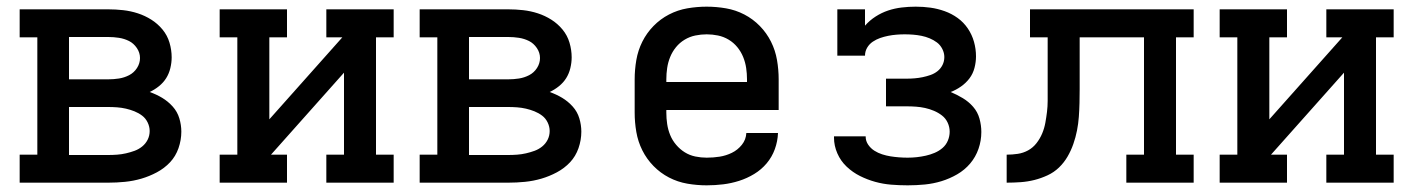

<svg xmlns="http://www.w3.org/2000/svg" viewBox="-20 -548 4240 576"><path d="M39 0V-84H92V-436H39V-520H305Q327 -520 349.5 -517.5Q372 -515 393.5 -508Q415 -501 434 -489Q453 -477 467.5 -459.5Q482 -442 488.5 -420Q495 -398 495 -376Q495 -360 491 -343.5Q487 -327 478.5 -313.5Q470 -300 457 -289.5Q444 -279 429 -272Q449 -265 466.5 -254.5Q484 -244 498 -228.5Q512 -213 518 -193Q524 -173 524 -153Q524 -128 515.5 -103.5Q507 -79 490 -61Q473 -43 450.5 -31Q428 -19 404 -12Q380 -5 355 -2.5Q330 0 305 0ZM187 -310H305Q321 -310 337 -312.5Q353 -315 367.5 -322.5Q382 -330 391 -344Q400 -358 400 -374Q400 -390 390.5 -404Q381 -418 367 -425Q353 -432 337 -434.5Q321 -437 305 -437H187ZM187 -83H305Q318 -83 331.5 -84Q345 -85 358 -88Q371 -91 383.5 -95.5Q396 -100 406.5 -108.5Q417 -117 423 -129Q429 -141 429 -155Q429 -168 423 -180.5Q417 -193 406.5 -201Q396 -209 383.5 -214Q371 -219 358 -222Q345 -225 331.5 -226Q318 -227 305 -227H187Z M639 0V-84H692V-436H639V-520H841V-436H788V-190L1007 -436H959V-520H1161V-436H1108V-84H1161V0H959V-84H1012V-330L793 -84H841V0Z M1239 0V-84H1292V-436H1239V-520H1505Q1527 -520 1549.5 -517.5Q1572 -515 1593.5 -508Q1615 -501 1634 -489Q1653 -477 1667.5 -459.5Q1682 -442 1688.5 -420Q1695 -398 1695 -376Q1695 -360 1691 -343.5Q1687 -327 1678.5 -313.5Q1670 -300 1657 -289.5Q1644 -279 1629 -272Q1649 -265 1666.5 -254.5Q1684 -244 1698 -228.5Q1712 -213 1718 -193Q1724 -173 1724 -153Q1724 -128 1715.5 -103.5Q1707 -79 1690 -61Q1673 -43 1650.5 -31Q1628 -19 1604 -12Q1580 -5 1555 -2.5Q1530 0 1505 0ZM1387 -310H1505Q1521 -310 1537 -312.5Q1553 -315 1567.5 -322.5Q1582 -330 1591 -344Q1600 -358 1600 -374Q1600 -390 1590.5 -404Q1581 -418 1567 -425Q1553 -432 1537 -434.5Q1521 -437 1505 -437H1387ZM1387 -83H1505Q1518 -83 1531.5 -84Q1545 -85 1558 -88Q1571 -91 1583.5 -95.5Q1596 -100 1606.5 -108.5Q1617 -117 1623 -129Q1629 -141 1629 -155Q1629 -168 1623 -180.5Q1617 -193 1606.5 -201Q1596 -209 1583.5 -214Q1571 -219 1558 -222Q1545 -225 1531.5 -226Q1518 -227 1505 -227H1387Z M2100 8Q2071 8 2042 3Q2013 -2 1987 -15.5Q1961 -29 1940.5 -50Q1920 -71 1907 -97Q1894 -123 1889 -152Q1884 -181 1884 -210V-310Q1884 -339 1889 -368Q1894 -397 1907 -423Q1920 -449 1940.5 -470Q1961 -491 1987 -504.5Q2013 -518 2042 -523Q2071 -528 2100 -528Q2129 -528 2158 -523Q2187 -518 2213 -504.5Q2239 -491 2259.5 -470Q2280 -449 2293 -423Q2306 -397 2311 -368Q2316 -339 2316 -310V-218H1979V-210Q1979 -193 1981.5 -176Q1984 -159 1990.5 -143Q1997 -127 2008.5 -113.5Q2020 -100 2034.5 -91Q2049 -82 2066 -78.5Q2083 -75 2100 -75Q2120 -75 2139 -78Q2158 -81 2175.5 -89.5Q2193 -98 2205.5 -113.5Q2218 -129 2219 -149H2314Q2313 -124 2304.5 -100.5Q2296 -77 2280 -58Q2264 -39 2242.5 -26Q2221 -13 2197.5 -5.5Q2174 2 2149.5 5Q2125 8 2100 8ZM1979 -302H2221V-310Q2221 -327 2218.5 -344Q2216 -361 2209.5 -377Q2203 -393 2192 -406.5Q2181 -420 2166 -429Q2151 -438 2134 -441.5Q2117 -445 2100 -445Q2083 -445 2066 -441.5Q2049 -438 2034 -429Q2019 -420 2008 -406.5Q1997 -393 1990.5 -377Q1984 -361 1981.5 -344Q1979 -327 1979 -310Z M2703 8Q2678 8 2653.5 6Q2629 4 2605.5 -2.5Q2582 -9 2560 -20Q2538 -31 2520 -48Q2502 -65 2492 -88Q2482 -111 2482 -135V-139H2577V-138Q2577 -125 2584.5 -114Q2592 -103 2603 -96Q2614 -89 2626.5 -85Q2639 -81 2651.5 -79Q2664 -77 2677 -76Q2690 -75 2703 -75Q2717 -75 2730.5 -76.5Q2744 -78 2757.5 -81Q2771 -84 2784 -89.5Q2797 -95 2807.5 -104Q2818 -113 2823.5 -126Q2829 -139 2829 -153Q2829 -167 2823 -180Q2817 -193 2806 -201.5Q2795 -210 2782 -215.5Q2769 -221 2755.5 -224Q2742 -227 2728 -228Q2714 -229 2700 -229H2638V-312H2700Q2712 -312 2724 -313Q2736 -314 2748 -316.5Q2760 -319 2771.5 -323Q2783 -327 2792.5 -334.5Q2802 -342 2807.5 -353Q2813 -364 2813 -377Q2813 -389 2807 -401Q2801 -413 2791 -420.5Q2781 -428 2769 -433Q2757 -438 2744.5 -440.5Q2732 -443 2719.5 -444Q2707 -445 2694 -445Q2682 -445 2669.5 -444Q2657 -443 2644.5 -440.5Q2632 -438 2620.5 -434Q2609 -430 2598.5 -423Q2588 -416 2581.5 -405Q2575 -394 2575 -381H2492V-520H2575V-471Q2589 -487 2607 -498.5Q2625 -510 2644.5 -516.5Q2664 -523 2685 -525.5Q2706 -528 2727 -528Q2750 -528 2771.5 -525Q2793 -522 2814 -514.5Q2835 -507 2853 -494Q2871 -481 2883.5 -462.5Q2896 -444 2902 -422.5Q2908 -401 2908 -379Q2908 -362 2903.5 -344.5Q2899 -327 2888.5 -313Q2878 -299 2863 -288.5Q2848 -278 2832 -272Q2851 -264 2868.5 -253.5Q2886 -243 2899.5 -227.5Q2913 -212 2918.5 -192Q2924 -172 2924 -152Q2924 -126 2915.5 -101.5Q2907 -77 2890.5 -57.5Q2874 -38 2851.5 -25Q2829 -12 2804.5 -4.5Q2780 3 2754.5 5.5Q2729 8 2703 8Z M3359 0V-84H3412V-436H3219V-281Q3219 -260 3218.5 -239Q3218 -218 3216.5 -197.5Q3215 -177 3211 -156.5Q3207 -136 3200 -116Q3193 -96 3182.5 -78Q3172 -60 3157 -45.5Q3142 -31 3122.5 -22Q3103 -13 3083 -8Q3063 -3 3042 -1.5Q3021 0 3000 0V-84Q3017 -84 3033.5 -86.5Q3050 -89 3064.5 -97Q3079 -105 3089.5 -118.5Q3100 -132 3106.5 -147.5Q3113 -163 3116 -179.5Q3119 -196 3121 -212.5Q3123 -229 3123 -245.5Q3123 -262 3123 -279V-436H3070V-520H3561V-436H3508V-84H3561V0Z M3639 0V-84H3692V-436H3639V-520H3841V-436H3788V-190L4007 -436H3959V-520H4161V-436H4108V-84H4161V0H3959V-84H4012V-330L3793 -84H3841V0Z"/></svg>

Font: Iosevka HT Medium Extended
Style: Regular
Weight: 500
Width: 7
Monospace: yes
Designer: Belleve Invis
Foundry: Belleve Invis
Version: Version 32.3.0; ttfautohint (v1.8.4)